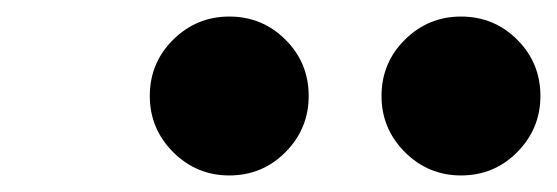

<svg xmlns="http://www.w3.org/2000/svg" viewBox="-20 -1057 673 232"><path d="M537 -845Q497.5 -845 469.2 -873.2Q441 -901.5 441 -941Q441 -981 469.2 -1009Q497.5 -1037 537 -1037Q577 -1037 605 -1009Q633 -981 633 -941Q633 -901.5 605 -873.2Q577 -845 537 -845ZM257 -845Q217.5 -845 189.2 -873.2Q161 -901.5 161 -941Q161 -981 189.2 -1009Q217.5 -1037 257 -1037Q297 -1037 325 -1009Q353 -981 353 -941Q353 -901.5 325 -873.2Q297 -845 257 -845Z"/></svg>

Font: Besley* Fatface
Style: Italic
Weight: 900
Italic angle: -13°
Designer: Owen Earl
Foundry: indestructible type*
Version: Version 3.000; ttfautohint (v1.8.3)